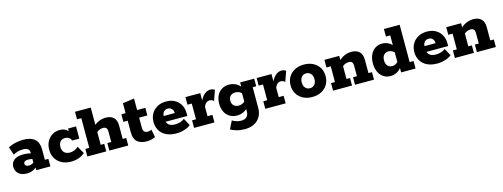

<svg xmlns="http://www.w3.org/2000/svg" viewBox="-16 -1408 6320 2414"><g transform="rotate(-15 3143.5 -201.0)"><path d="M170 10Q99 10 60.5 -25Q22 -60 22 -114Q22 -168 62 -201Q102 -234 185 -234Q215 -234 246.5 -229Q278 -224 298 -218L280 -205V-235Q280 -264 258.5 -280Q237 -296 194 -296Q162 -296 130 -287.5Q98 -279 68 -262L33 -366Q76 -389 127.5 -400.5Q179 -412 230 -412Q330 -412 379.5 -367Q429 -322 429 -236V-98H475V0H292V-67L315 -51Q284 -24 249 -7Q214 10 170 10ZM218 -80Q240 -80 260.5 -89.5Q281 -99 293 -113L280 -78V-170L297 -142Q282 -149 263.5 -152Q245 -155 225 -155Q198 -155 182.5 -145.5Q167 -136 167 -117Q167 -99 181 -89.5Q195 -80 218 -80Z M745 10Q674 10 622.5 -17Q571 -44 542.5 -92.5Q514 -141 514 -204Q514 -266 539 -312.5Q564 -359 607.5 -385.5Q651 -412 707 -412Q737 -412 763 -402Q789 -392 806 -374Q823 -356 825 -332L812 -331V-402H916V-243H825Q802 -297 743 -297Q705 -297 682 -271.5Q659 -246 659 -202Q659 -159 684 -131.5Q709 -104 761 -104Q788 -104 816.5 -116Q845 -128 869 -149L924 -54Q892 -23 844 -6.5Q796 10 745 10Z M956 0V-98H1007V-485H951V-583H1156V-337L1130 -335Q1169 -375 1213.5 -393.5Q1258 -412 1305 -412Q1368 -412 1405 -377.5Q1442 -343 1442 -270V-98H1488V0H1242V-98H1293V-232Q1293 -267 1279 -281.5Q1265 -296 1237 -296Q1214 -296 1190 -286Q1166 -276 1146 -255L1156 -290V-98H1202V0Z M1728 10Q1648 10 1605 -28.5Q1562 -67 1562 -152V-303H1506V-402H1561V-531L1711 -552V-402H1818V-303H1711V-172Q1711 -133 1727 -119Q1743 -105 1772 -105Q1788 -105 1800 -108.5Q1812 -112 1821 -117L1841 -17Q1823 -6 1793 2Q1763 10 1728 10Z M2114 10Q2038 10 1983.5 -16.5Q1929 -43 1900 -91.5Q1871 -140 1871 -203Q1871 -264 1898.5 -311Q1926 -358 1975 -385Q2024 -412 2090 -412Q2155 -412 2202.5 -385Q2250 -358 2276 -311Q2302 -264 2302 -202V-167H1948V-243H2159Q2159 -265 2150.5 -282Q2142 -299 2126 -309.5Q2110 -320 2087 -320Q2064 -320 2047.5 -309Q2031 -298 2022.5 -280Q2014 -262 2014 -238V-202Q2014 -155 2042.5 -129.5Q2071 -104 2126 -104Q2161 -104 2193 -113.5Q2225 -123 2250 -143L2301 -48Q2270 -22 2219 -6Q2168 10 2114 10Z M2345 0V-98H2396V-303H2340V-402H2533V-274L2524 -288Q2553 -353 2589 -382.5Q2625 -412 2664 -412Q2699 -412 2722 -394L2675 -261Q2662 -274 2648 -279Q2634 -284 2623 -284Q2598 -284 2578.5 -268.5Q2559 -253 2546 -222V-98H2610V0Z M2960 181Q2902 181 2853.5 167.5Q2805 154 2776 134L2827 32Q2853 48 2882.5 57Q2912 66 2944 66Q2992 66 3015.5 40.5Q3039 15 3039 -26V-67L3057 -80Q3029 -44 2990 -27Q2951 -10 2908 -10Q2853 -10 2812 -36Q2771 -62 2749.5 -107.5Q2728 -153 2728 -211Q2728 -270 2749.5 -315Q2771 -360 2812 -386Q2853 -412 2908 -412Q2951 -412 2990 -394.5Q3029 -377 3057 -341L3052 -330V-402H3235V-303H3189V-34Q3189 33 3160.5 81Q3132 129 3081 155Q3030 181 2960 181ZM2960 -125Q2982 -125 3004.5 -133.5Q3027 -142 3046 -162L3040 -119V-301L3046 -260Q3027 -280 3004.5 -288.5Q2982 -297 2960 -297Q2922 -297 2897.5 -275Q2873 -253 2873 -211Q2873 -170 2897.5 -147.5Q2922 -125 2960 -125Z M3272 0V-98H3323V-303H3267V-402H3460V-274L3451 -288Q3480 -353 3516 -382.5Q3552 -412 3591 -412Q3626 -412 3649 -394L3602 -261Q3589 -274 3575 -279Q3561 -284 3550 -284Q3525 -284 3505.5 -268.5Q3486 -253 3473 -222V-98H3537V0Z M3883 10Q3815 10 3763.5 -17Q3712 -44 3683.5 -92Q3655 -140 3655 -201Q3655 -264 3683.5 -311Q3712 -358 3763.5 -385Q3815 -412 3883 -412Q3951 -412 4002.5 -385Q4054 -358 4082.5 -311Q4111 -264 4111 -201Q4111 -140 4082.5 -92Q4054 -44 4002.5 -17Q3951 10 3883 10ZM3883 -104Q3920 -104 3943 -130.5Q3966 -157 3966 -201Q3966 -245 3943 -271.5Q3920 -298 3883 -298Q3845 -298 3822.5 -271.5Q3800 -245 3800 -201Q3800 -157 3822.5 -130.5Q3845 -104 3883 -104Z M4154 0V-98H4205V-303H4149V-402H4342V-337L4329 -335Q4367 -375 4411.5 -393.5Q4456 -412 4504 -412Q4566 -412 4603.5 -377.5Q4641 -343 4641 -270V-98H4687V0H4440V-98H4491V-232Q4491 -267 4477.5 -281.5Q4464 -296 4435 -296Q4412 -296 4388 -286Q4364 -276 4345 -255L4355 -290V-98H4401V0Z M4901 10Q4847 10 4807.5 -17.5Q4768 -45 4747 -92.5Q4726 -140 4726 -201Q4726 -263 4747 -310Q4768 -357 4807.5 -384.5Q4847 -412 4901 -412Q4942 -412 4980 -394Q5018 -376 5045 -338L5028 -332V-485H4972V-583H5177V-98H5228V0H5040V-78L5045 -64Q5018 -26 4980 -8Q4942 10 4901 10ZM4953 -105Q4973 -105 4994.5 -114.5Q5016 -124 5034 -146L5028 -94V-301L5034 -256Q5016 -278 4994.5 -287.5Q4973 -297 4953 -297Q4917 -297 4894 -272Q4871 -247 4871 -201Q4871 -155 4894 -130Q4917 -105 4953 -105Z M5509 10Q5433 10 5378.5 -16.5Q5324 -43 5295 -91.5Q5266 -140 5266 -203Q5266 -264 5293.5 -311Q5321 -358 5370 -385Q5419 -412 5485 -412Q5550 -412 5597.5 -385Q5645 -358 5671 -311Q5697 -264 5697 -202V-167H5343V-243H5554Q5554 -265 5545.5 -282Q5537 -299 5521 -309.5Q5505 -320 5482 -320Q5459 -320 5442.5 -309Q5426 -298 5417.5 -280Q5409 -262 5409 -238V-202Q5409 -155 5437.5 -129.5Q5466 -104 5521 -104Q5556 -104 5588 -113.5Q5620 -123 5645 -143L5696 -48Q5665 -22 5614 -6Q5563 10 5509 10Z M5740 0V-98H5791V-303H5735V-402H5928V-337L5915 -335Q5953 -375 5997.5 -393.5Q6042 -412 6090 -412Q6152 -412 6189.5 -377.5Q6227 -343 6227 -270V-98H6273V0H6026V-98H6077V-232Q6077 -267 6063.5 -281.5Q6050 -296 6021 -296Q5998 -296 5974 -286Q5950 -276 5931 -255L5941 -290V-98H5987V0Z"/></g></svg>

Font: Rokkitt ExtraBold
Style: Regular
Weight: 800
Version: Version 3.103